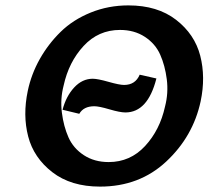

<svg xmlns="http://www.w3.org/2000/svg" viewBox="-20 -685 825 712"><path d="M351 7Q243 7 174 -46.5Q105 -100 84.5 -179Q64 -258 83 -348Q96 -410 127.5 -466Q159 -522 205 -567Q251 -612 316.5 -638.5Q382 -665 456 -665Q564 -665 633 -611.5Q702 -558 722.5 -478.5Q743 -399 724 -309Q696 -179 596.5 -86Q497 7 351 7ZM383 -84Q463 -84 518 -143.5Q573 -203 592 -290Q605 -340 598.5 -391Q592 -442 574 -482.5Q556 -523 517 -548.5Q478 -574 425 -574Q345 -574 290 -514.5Q235 -455 216 -368Q203 -318 209.5 -267Q216 -216 234 -175.5Q252 -135 291 -109.5Q330 -84 383 -84ZM274 -263 212 -278Q225 -328 255 -360.5Q285 -393 324 -393Q342 -393 382.5 -381.5Q423 -370 440 -370Q482 -370 498 -408L560 -394Q528 -268 445 -268Q425 -268 386 -279.5Q347 -291 330 -291Q290 -291 274 -263Z"/></svg>

Font: EauTest
Style: Bold Italic
Weight: 700
Italic angle: -12°
Designer: Christian Thalmann (Catharsis Fonts)
Version: Version 0.001;PS 000.001;hotconv 1.0.88;makeotf.lib2.5.64775